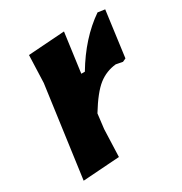

<svg xmlns="http://www.w3.org/2000/svg" viewBox="-121 -563 623 657"><g transform="rotate(-30 190.5 -234.0)"><path d="M221 -472 200 -317H214Q273 -416 353 -471L381 -467L357 -287L344 -281L318 -286Q279 -282 248.5 -258Q218 -234 180 -172L173 -114L169 -6L24 4L73 -354L77 -462Z"/></g></svg>

Font: Alegreya Sans SC ExtraBold
Style: Italic
Weight: 800
Italic angle: -7°
Designer: Juan Pablo del Peral
Foundry: Huerta Tipografica
Version: Version 2.007